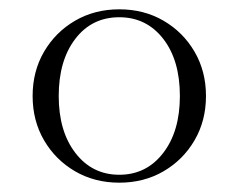

<svg xmlns="http://www.w3.org/2000/svg" viewBox="-20 -730 512 412"><path d="M50 -524Q50 -577 74.5 -619Q99 -661 141 -685.5Q183 -710 236 -710Q289 -710 331 -685.5Q373 -661 397.5 -619Q422 -577 422 -524Q422 -471 397.5 -429Q373 -387 331 -362.5Q289 -338 236 -338Q183 -338 141 -362.5Q99 -387 74.5 -429Q50 -471 50 -524ZM106 -524Q106 -448 142 -401.5Q178 -355 236 -355Q294 -355 330 -401.5Q366 -448 366 -524Q366 -601 330 -647Q294 -693 236 -693Q177 -693 141.5 -646.5Q106 -600 106 -524Z"/></svg>

Font: Aboreto
Style: Regular
Weight: 400
Designer: Dominik Jáger
Foundry: Dominik Jáger
Version: Version 1.001; ttfautohint (v1.8.4.7-5d5b)